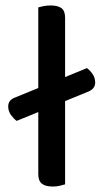

<svg xmlns="http://www.w3.org/2000/svg" viewBox="-20 -676 378 702"><path d="M305 -342 41 -234Q31 -241 20.5 -255Q10 -269 10 -287Q10 -310 34 -319L298 -427Q308 -420 318 -406Q328 -392 328 -374Q328 -363 322 -355Q316 -347 305 -342ZM120 -264 218 -254V-2Q212 0 199.5 3Q187 6 173 6Q146 6 133 -4.5Q120 -15 120 -39ZM218 -206 120 -215V-649Q126 -651 138.5 -653.5Q151 -656 165 -656Q192 -656 205 -646Q218 -636 218 -611Z"/></svg>

Font: Baloo Tamma 2 Medium
Style: Regular
Weight: 500
Designer: Divya Kowshik, Shuchita Grover and Ek Type
Foundry: Ek Type
Version: Version 1.700